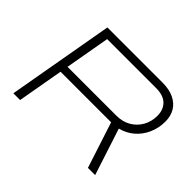

<svg xmlns="http://www.w3.org/2000/svg" viewBox="-142 -926 1165 1165"><g transform="rotate(45 441.0 -343.0)"><path d="M74 0 195 -686H668Q727 -686 767 -666.5Q807 -647 827.5 -612.5Q848 -578 848 -532Q848 -475 826.5 -427Q805 -379 767 -346.5Q729 -314 678 -301L776 0H714L618 -295H184L132 0ZM193 -346H612Q664 -346 704 -369Q744 -392 766.5 -432Q789 -472 789 -522Q789 -573 758 -604Q727 -635 663 -635H244Z"/></g></svg>

Font: Archivo Expanded Thin
Style: Italic
Weight: 250
Width: 7
Italic angle: -10°
Designer: Hector Gatti
Foundry: Omnibus-Type
Version: Version 2.001